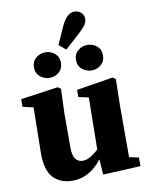

<svg xmlns="http://www.w3.org/2000/svg" viewBox="-96 -946 799 1030"><g transform="rotate(-10 303.5 -431.0)"><path d="M382 11 376 -73Q344 -31 303.5 -8Q263 15 215 15Q151 15 111.5 -25.5Q72 -66 73 -165L77 -409L19 -422V-464L223 -493L239 -482L234 -343V-164Q234 -118 248.5 -99.5Q263 -81 288 -81Q309 -81 331.5 -94.5Q354 -108 374 -127L378 -410L323 -422V-461L522 -493L538 -482L535 -343V-57L587 -46V1ZM190 -550Q161 -550 138.5 -568.5Q116 -587 116 -620Q116 -652 138.5 -670.5Q161 -689 190 -689Q219 -689 241 -670.5Q263 -652 263 -620Q263 -587 241 -568.5Q219 -550 190 -550ZM266 -715 297 -783Q320 -839 339.5 -858Q359 -877 382 -877Q400 -877 416 -864.5Q432 -852 432 -829Q432 -807 415 -787.5Q398 -768 354 -729L304 -684ZM418 -550Q390 -550 367.5 -568.5Q345 -587 345 -620Q345 -652 367.5 -670.5Q390 -689 418 -689Q448 -689 470 -670.5Q492 -652 492 -620Q492 -587 470 -568.5Q448 -550 418 -550Z"/></g></svg>

Font: Source Serif 4
Style: Bold
Weight: 700
Designer: Frank Grießhammer
Foundry: Adobe
Version: Version 4.005;hotconv 1.1.0;makeotfexe 2.6.0